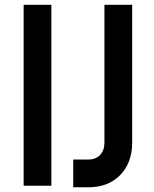

<svg xmlns="http://www.w3.org/2000/svg" viewBox="-20 -770 640 796"><path d="M193 0H78V-750H193ZM283.5 6.5V-108.5H345.5Q377 -108.5 395 -127.8Q413 -147 413 -178.5V-750H528V-178.5Q528 -95.5 478.5 -44.5Q429 6.5 345.5 6.5Z"/></svg>

Font: Mohave SemiBold
Style: Regular
Weight: 600
Designer: Gumpita Rahayu
Foundry: Tokotype
Version: Version 2.003